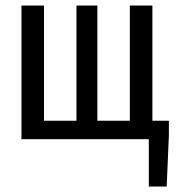

<svg xmlns="http://www.w3.org/2000/svg" viewBox="-20 -506 640 698"><path d="M58 0V-486H140V-67H258V-486H334V-67H452V-486H534V0ZM521 172V0H483V-67H594V-15L586 172Z"/></svg>

Font: Source Code Variable
Style: Regular
Weight: 400
Monospace: yes
Designer: Paul D. Hunt, Teo Tuominen
Foundry: Adobe Systems Incorporated
Version: Version 1.010;hotconv 1.0.106;makeotfexe 2.5.65593